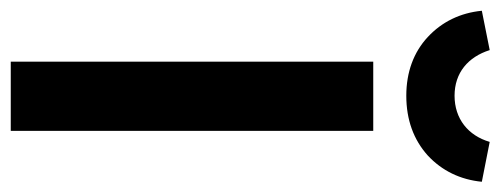

<svg xmlns="http://www.w3.org/2000/svg" viewBox="-330 -640 953 366"><g transform="rotate(90 147.0 -456.5)"><path d="M146 -754C192 -754 230 -768 260 -795C289 -822 306 -857 310 -898L234 -913C222 -872 190 -846 146 -846C102 -846 72 -872 59 -913L-16 -898C-12 -857 5 -822 34 -795C63 -768 101 -754 146 -754ZM81 -691V0H213V-691Z"/></g></svg>

Font: Fira Sans Medium
Style: Regular
Weight: 500
Designer: Carrois Corporate & Edenspiekermann AG
Foundry: Carrois Corporate GbR & Edenspiekermann AG
Version: Version 4.203